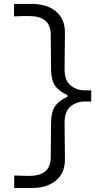

<svg xmlns="http://www.w3.org/2000/svg" viewBox="-20 -817 486 957"><path d="M50.8 120.1V57.6Q75.7 59.1 95.7 59.3Q115.7 59.6 129.9 59.6Q231.9 58.1 232.9 -31.2L234.4 -204.1Q235.4 -264.6 257.1 -291.5Q278.8 -318.4 316.4 -334.5V-342.8Q278.8 -359.4 257.1 -386Q235.4 -412.6 234.4 -473.6L232.9 -645.5Q232.4 -734.9 129.9 -736.8Q116.2 -736.8 96.4 -736.8Q76.7 -736.8 49.8 -735.4V-797.4H137.2Q213.9 -797.4 258.8 -760.3Q303.7 -723.1 303.7 -654.3Q303.7 -608.9 302.7 -563.5Q301.8 -518.1 301.8 -472.7Q301.8 -415 332.3 -390.9Q362.8 -366.7 401.4 -366.7H434.6V-311H401.4Q362.8 -311 332.3 -286.9Q301.8 -262.7 301.8 -204.6Q301.8 -159.2 302.7 -113.8Q303.7 -68.4 303.7 -22.9Q303.7 45.9 258.8 83Q213.9 120.1 137.2 120.1Z"/></svg>

Font: Pinar-FD Regular
Style: FD-Regular
Weight: 400
Designer: Amin Abedi
Version: Version 3.000